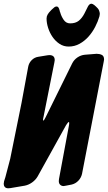

<svg xmlns="http://www.w3.org/2000/svg" viewBox="-67 -1020 581 1035"><path d="M303 -769Q276 -769 254 -783.5Q232 -798 216.5 -820.5Q201 -843 192.5 -869.5Q184 -896 184 -920Q184 -932 190 -942Q196 -952 204 -960L205 -961Q207 -964 210 -966.5Q213 -969 215 -971L223 -978Q230 -985 239 -985Q249 -985 254 -965Q255 -962 255.5 -958.5Q256 -955 258 -952Q263 -933 276 -913.5Q289 -894 311 -894Q340 -894 357.5 -908Q375 -922 388 -947L407 -985Q415 -1000 426 -1000Q431 -1000 441 -993L442 -992Q444 -990 446 -988.5Q448 -987 450 -985L456 -979Q466 -970 469 -957Q471 -951 471 -945Q471 -942 469 -932Q461 -904 446 -875Q431 -846 410 -822.5Q389 -799 362 -784Q335 -769 303 -769ZM375 -82Q370 -61 355 -45.5Q340 -30 319 -25L288 -19Q278 -17 276 -17Q265 -17 257.5 -24Q250 -31 250 -44Q250 -51 251 -55L304 -340Q305 -345 305.5 -349Q306 -353 306 -356Q306 -361 305 -361.5Q304 -362 303 -362Q300 -362 289 -345L136 -69Q125 -50 106 -36.5Q87 -23 66 -19L-11 -6Q-15 -5 -22 -5Q-35 -5 -41 -12Q-47 -19 -47 -29Q-47 -33 -45 -43L-38 -65L-12 -164L49 -465L85 -660Q89 -681 104 -696Q119 -711 140 -714L189 -722Q193 -723 199 -723Q228 -723 228 -696Q228 -693 226 -683L168 -392Q165 -380 165 -374Q165 -372 165.5 -371.5Q166 -371 166 -370Q166 -370 167 -370Q170 -370 179 -388L322 -678Q332 -698 350.5 -710.5Q369 -723 391 -725L454 -730Q470 -730 482 -724Q494 -718 494 -699Q494 -697 492 -687Z"/></svg>

Font: Bangerz 2
Style: Regular
Weight: 400
Designer: vernon adams
Foundry: Vernon Adams
Version: Version 2.10;December 28, 2023;FontCreator 13.0.0.2683 64-bi